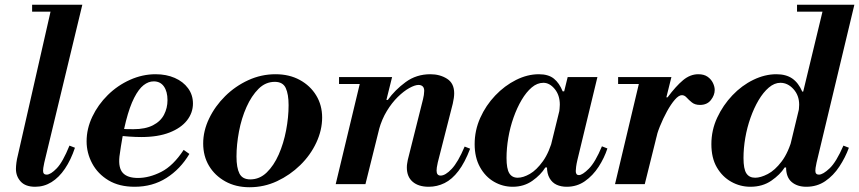

<svg xmlns="http://www.w3.org/2000/svg" viewBox="-20 -774 3611 807"><path d="M128 11Q87 11 67 -11Q47 -33 47 -64Q47 -75 49 -90.5Q51 -106 55 -121L199 -754H326L166 -90Q163 -77 162 -68.5Q161 -60 161 -56Q161 -40 176 -40Q193 -40 218.5 -66.5Q244 -93 272 -162L295 -153Q278 -102 253 -65Q228 -28 196.5 -8.5Q165 11 128 11ZM115 -725V-754H280V-725Z M546 11Q481 11 436 -16Q391 -43 367.5 -87Q344 -131 344 -180Q344 -233 368 -283.5Q392 -334 433 -374.5Q474 -415 526.5 -438.5Q579 -462 634 -462Q679 -462 714.5 -446.5Q750 -431 770.5 -403Q791 -375 791 -339Q791 -300 766 -268Q741 -236 692.5 -217Q644 -198 574 -198Q550 -198 522 -200Q494 -202 472 -205Q450 -208 444 -209L449 -241Q466 -234 486.5 -232.5Q507 -231 541 -231Q591 -231 623 -247.5Q655 -264 669.5 -292Q684 -320 684 -353Q684 -389 669 -410.5Q654 -432 626 -432Q604 -432 583.5 -416Q563 -400 544 -363Q525 -326 509.5 -265.5Q494 -205 482 -116Q477 -68 496.5 -47Q516 -26 560 -26Q607 -26 657.5 -51.5Q708 -77 752 -144L776 -127Q738 -63 679.5 -26Q621 11 546 11Z M1029 13Q971 13 927 -11.5Q883 -36 858.5 -77Q834 -118 834 -171Q834 -224 859 -276Q884 -328 926.5 -370Q969 -412 1023.5 -437Q1078 -462 1138 -462Q1196 -462 1240 -438Q1284 -414 1309 -373Q1334 -332 1334 -280Q1334 -227 1309.5 -174.5Q1285 -122 1242 -80Q1199 -38 1144.5 -12.5Q1090 13 1029 13ZM1032 -20Q1071 -20 1101 -49Q1131 -78 1151.5 -124.5Q1172 -171 1182.5 -226Q1193 -281 1193 -332Q1193 -378 1181 -404Q1169 -430 1135 -430Q1096 -430 1066.5 -400.5Q1037 -371 1016 -324Q995 -277 984.5 -221.5Q974 -166 974 -116Q974 -69 986.5 -44.5Q999 -20 1032 -20Z M1782 11Q1739 11 1714.5 -10Q1690 -31 1690 -70Q1690 -80 1691.5 -87.5Q1693 -95 1694 -102L1758 -357Q1760 -364 1761.5 -374.5Q1763 -385 1763 -392Q1763 -405 1756.5 -411Q1750 -417 1739 -417Q1724 -417 1700.5 -404Q1677 -391 1652 -366.5Q1627 -342 1606 -307.5Q1585 -273 1573 -230L1603 -354H1610Q1640 -396 1685 -429Q1730 -462 1789 -462Q1829 -462 1859 -443Q1889 -424 1889 -382Q1889 -364 1883 -338L1820 -91Q1817 -78 1816 -70Q1815 -62 1815 -57Q1815 -36 1832 -36Q1852 -36 1878.5 -64Q1905 -92 1933 -158L1956 -149Q1934 -91 1907 -55.5Q1880 -20 1848.5 -4.5Q1817 11 1782 11ZM1391 0 1499 -450H1628L1516 0ZM1405 -421V-450H1616V-421Z M2135 11Q2093 11 2056.5 -10Q2020 -31 1997.5 -71.5Q1975 -112 1975 -168Q1975 -226 1998.5 -278.5Q2022 -331 2061.5 -372.5Q2101 -414 2149 -438Q2197 -462 2245 -462Q2285 -462 2308 -443.5Q2331 -425 2345 -390H2352L2330 -299Q2331 -309 2332 -317.5Q2333 -326 2333 -334Q2333 -374 2311.5 -400Q2290 -426 2264 -426Q2238 -426 2215 -406.5Q2192 -387 2172.5 -354Q2153 -321 2138.5 -280Q2124 -239 2116.5 -195Q2109 -151 2109 -110Q2109 -65 2120.5 -46Q2132 -27 2156 -27Q2179 -27 2207 -43Q2235 -59 2262 -96.5Q2289 -134 2306 -199L2279 -70H2272Q2253 -39 2217.5 -14Q2182 11 2135 11ZM2362 11Q2338 11 2319.5 2.5Q2301 -6 2290 -25Q2279 -44 2279 -73Q2279 -86 2281.5 -102Q2284 -118 2293 -153L2366 -450H2491L2407 -102Q2403 -85 2401.5 -73Q2400 -61 2400 -55Q2400 -38 2413 -38Q2428 -38 2455 -65Q2482 -92 2510 -159L2533 -150Q2520 -110 2496 -73Q2472 -36 2438.5 -12.5Q2405 11 2362 11Z M2565 0 2672 -450H2802L2690 0ZM2578 -421V-450H2790V-421ZM2734 -179 2778 -365H2786Q2821 -412 2851 -437Q2881 -462 2915 -462Q2939 -462 2954 -451.5Q2969 -441 2976.5 -425.5Q2984 -410 2984 -396Q2984 -374 2968 -353.5Q2952 -333 2922 -333Q2901 -333 2888 -343.5Q2875 -354 2866 -364Q2857 -374 2846 -374Q2833 -374 2816.5 -355Q2800 -336 2783.5 -306Q2767 -276 2753.5 -242.5Q2740 -209 2734 -179Z M3369 11Q3331 11 3307.5 -9Q3284 -29 3284 -71Q3284 -84 3287 -100.5Q3290 -117 3299 -153L3444 -754H3571L3412 -90Q3409 -77 3408 -68.5Q3407 -60 3407 -56Q3407 -40 3422 -40Q3439 -40 3467 -66.5Q3495 -93 3525 -162L3548 -153Q3533 -112 3508 -74Q3483 -36 3448.5 -12.5Q3414 11 3369 11ZM3134 11Q3091 11 3053.5 -10Q3016 -31 2993 -70.5Q2970 -110 2970 -168Q2970 -227 2994.5 -279.5Q3019 -332 3058.5 -373.5Q3098 -415 3146.5 -438.5Q3195 -462 3243 -462Q3284 -462 3310 -444Q3336 -426 3352 -389H3359L3336 -298Q3337 -309 3338 -317Q3339 -325 3339 -334Q3339 -373 3315 -399.5Q3291 -426 3260 -426Q3235 -426 3211.5 -406Q3188 -386 3168.5 -353Q3149 -320 3134.5 -279Q3120 -238 3112.5 -194.5Q3105 -151 3105 -110Q3105 -64 3117 -45.5Q3129 -27 3154 -27Q3177 -27 3207 -42.5Q3237 -58 3265.5 -95.5Q3294 -133 3312 -199L3285 -70H3278Q3259 -40 3222 -14.5Q3185 11 3134 11ZM3330 -725V-754H3525V-725Z"/></svg>

Font: Libre Bodoni SemiBold
Style: Italic
Weight: 600
Italic angle: -13°
Version: Version 2.003